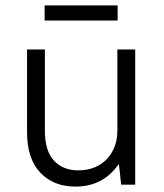

<svg xmlns="http://www.w3.org/2000/svg" viewBox="-20 -683 605 710"><path d="M259 7Q178 7 129 -44.5Q80 -96 80 -195V-500H146V-200Q146 -125 179.5 -89Q213 -53 270 -53Q302 -53 328.5 -63.5Q355 -74 374 -93.5Q393 -113 403.5 -140Q414 -167 414 -200V-500H480V0H428L420 -75H418Q361 7 259 7ZM145 -663H415V-607H145Z"/></svg>

Font: PT Root UI
Style: Regular
Weight: 400
Designer: Vitaly Kuzmin
Foundry: ParaType Ltd.
Version: Version 2.001G